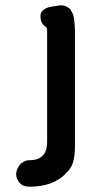

<svg xmlns="http://www.w3.org/2000/svg" viewBox="-20 -703 390 725"><path d="M263 -148Q263 -118 256.5 -92.5Q250 -67 227 -47H228Q180 2 91 2Q66 2 53.5 -13Q41 -28 41 -45Q41 -52 44 -61.5Q47 -71 53.5 -79Q60 -87 69.5 -92.5Q79 -98 91 -98Q158 -98 158 -167V-589Q158 -595 154 -601Q133 -614 133 -639V-644Q133 -665 162 -675Q162 -675 162 -675Q162 -675 164 -675.5Q166 -676 171 -677L185 -680L184 -679Q201 -683 212 -683Q228 -683 245 -669L256 -649Q258 -643 260 -628Q262 -613 263 -591Z"/></svg>

Font: New Athena Unicode
Style: Bold
Weight: 700
Designer: J. Rusten 1997; rev. by R. Hancock 2001, 2002, rev. by D. Mastronarde 2002-2021
Foundry: Society for Classical Studies (formerly American Philological Association)
Version: Version 5.008